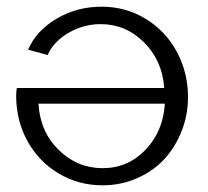

<svg xmlns="http://www.w3.org/2000/svg" viewBox="-20 -550 627 580"><path d="M290 9.8Q216.3 9.8 156.2 -26.6Q96.2 -63 62.7 -124.3Q29.3 -185.5 28.8 -258.8Q28.8 -272.5 30.8 -284.2H476.1Q470.2 -367.2 415 -422.1Q359.9 -477.1 284.2 -477.1Q232.4 -477.1 187.3 -450.9Q142.1 -424.8 124 -383.8L64.9 -399.9Q89.4 -457 150.6 -493.4Q211.9 -529.8 287.1 -529.8Q360.4 -529.8 420.7 -492.7Q481 -455.6 514.4 -393.1Q547.9 -330.6 547.9 -256.8Q547.9 -202.6 528.6 -153.8Q509.3 -105 475.8 -68.8Q442.4 -32.7 393.8 -11.5Q345.2 9.8 290 9.8ZM290 -42Q366.2 -42 419.4 -97.4Q472.7 -152.8 478 -236.8H96.2Q101.1 -152.3 157.2 -97.2Q213.4 -42 290 -42Z"/></svg>

Font: Rawline
Style: Regular
Weight: 400
Designer: Matt McInerney, Pablo Impallari, Rodrigo Fuenzalida
Foundry: Matt McInerney, Pablo Impallari, Rodrigo Fuenzalida
Version: Version 4.020;PS 004.020;hotconv 1.0.88;makeotf.lib2.5.64775